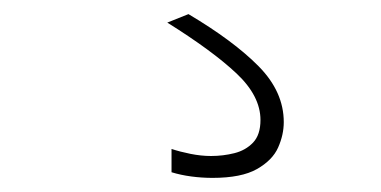

<svg xmlns="http://www.w3.org/2000/svg" viewBox="-20 -32 540 272"><path d="M281 220Q266 220 251 218Q236 216 223 212V179Q235 183 250 186Q265 189 279 189Q296 189 312 185Q328 181 338.5 170Q349 159 349 138Q349 104 315 72Q281 40 217 0L247 -12Q311 26 346.5 62Q382 98 382 141Q382 159 374 177Q366 195 344 207.5Q322 220 281 220Z"/></svg>

Font: M PLUS 1 Code ExtraLight
Style: Regular
Weight: 250
Designer: Coji Morishita
Foundry: UNDERFOREST DESIGN
Version: Version 1.002